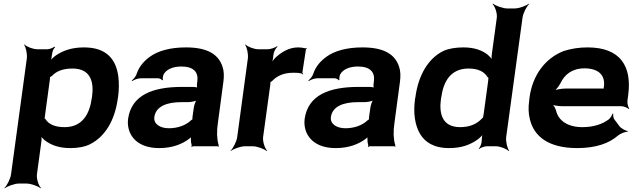

<svg xmlns="http://www.w3.org/2000/svg" viewBox="-20 -796 3445 1045"><path d="M263 -500 264 -503C264 -514 272 -533 280 -539L276 -542C269 -536 250 -528 238 -528H183C159 -528 124 -542 113 -554L111 -552C121 -539 129 -502 126 -478L40 153C37 177 18 214 4 227L6 229C21 217 59 203 83 203H124C148 203 187 217 201 229L203 227C190 214 178 177 181 153L205 -24C207 -37 207 -54 203 -62L200 -60C203 -52 216 -38 227 -30C259 -6 302 10 363 10C404 10 443 3 470 -11C552 -52 605 -141 621 -259L623 -270C628 -310 628 -347 624 -380C612 -469 564 -538 437 -538C371 -538 324 -521 285 -495C272 -486 255 -470 251 -461L254 -460C259 -469 262 -487 263 -500ZM332 -104C278 -104 245 -120 228 -147C227 -149 220 -155 219 -154L222 -151C223 -152 225 -165 225 -168L251 -360C251 -363 253 -377 252 -378L249 -375C250 -374 262 -382 264 -384C288 -409 323 -423 375 -423C474 -423 492 -349 481 -270L479 -259C468 -180 431 -104 332 -104Z M1166 -128 1196 -352C1200 -383 1199 -410 1191 -433C1169 -501 1108 -538 992 -538C906 -538 840 -519 797 -488C767 -467 738 -436 725 -397C721 -382 707 -365 697 -358L700 -355C709 -362 732 -370 747 -370H840C848 -370 860 -364 863 -359L867 -361C864 -366 867 -383 870 -390C885 -419 922 -434 967 -434C1033 -434 1061 -404 1054 -353L1052 -338C1051 -331 1052 -318 1055 -314L1057 -317C1054 -321 1040 -323 1031 -323H971C811 -323 695 -279 677 -148C674 -125 677 -104 683 -85C702 -30 755 10 846 10C917 10 970 -11 1009 -40C1014 -44 1021 -50 1023 -54L1020 -55C1018 -51 1019 -43 1019 -37C1019 -26 1020 -16 1023 -7C1024 -5 1023 1 1022 3L1023 5C1024 3 1029 0 1032 0H1164C1166 0 1169 2 1170 3L1172 1C1171 0 1169 -2 1169 -4C1169 -5 1171 -7 1171 -7L1169 -10C1160 -43 1159 -80 1166 -128ZM820 -159C828 -218 890 -240 966 -240H1002C1020 -240 1049 -246 1057 -253L1053 -256C1045 -249 1037 -225 1035 -211L1028 -162C1028 -159 1026 -145 1028 -143L1030 -146C1028 -148 1018 -141 1016 -138C991 -115 949 -98 899 -98C850 -98 815 -122 820 -159Z M1629 -391 1631 -393C1629 -395 1625 -399 1626 -403L1645 -527C1645 -529 1649 -532 1650 -533L1648 -536C1647 -535 1644 -533 1642 -533C1631 -536 1615 -538 1603 -538C1555 -538 1516 -515 1482 -485C1470 -474 1459 -458 1455 -449L1457 -448C1462 -457 1466 -475 1467 -488L1468 -497C1469 -511 1480 -534 1490 -542L1489 -545C1478 -537 1453 -528 1438 -528H1386C1362 -528 1327 -542 1316 -554L1314 -552C1324 -539 1332 -502 1329 -478L1271 -50C1268 -26 1249 11 1235 24L1236 26C1251 14 1290 0 1314 0H1355C1379 0 1417 14 1431 26L1434 24C1421 11 1409 -26 1412 -50L1451 -334C1451 -337 1453 -350 1451 -351L1449 -348C1450 -347 1461 -354 1462 -356C1490 -385 1527 -400 1576 -400C1593 -400 1621 -400 1629 -391Z M2127 -128 2157 -352C2161 -383 2160 -410 2152 -433C2130 -501 2069 -538 1953 -538C1867 -538 1801 -519 1758 -488C1728 -467 1699 -436 1686 -397C1682 -382 1668 -365 1658 -358L1661 -355C1670 -362 1693 -370 1708 -370H1801C1809 -370 1821 -364 1824 -359L1828 -361C1825 -366 1828 -383 1831 -390C1846 -419 1883 -434 1928 -434C1994 -434 2022 -404 2015 -353L2013 -338C2012 -331 2013 -318 2016 -314L2018 -317C2015 -321 2001 -323 1992 -323H1932C1772 -323 1656 -279 1638 -148C1635 -125 1638 -104 1644 -85C1663 -30 1716 10 1807 10C1878 10 1931 -11 1970 -40C1975 -44 1982 -50 1984 -54L1981 -55C1979 -51 1980 -43 1980 -37C1980 -26 1981 -16 1984 -7C1985 -5 1984 1 1983 3L1984 5C1985 3 1990 0 1993 0H2125C2127 0 2130 2 2131 3L2133 1C2132 0 2130 -2 2130 -4C2130 -5 2132 -7 2132 -7L2130 -10C2121 -43 2120 -80 2127 -128ZM1781 -159C1789 -218 1851 -240 1927 -240H1963C1981 -240 2010 -246 2018 -253L2014 -256C2006 -249 1998 -225 1996 -211L1989 -162C1989 -159 1987 -145 1989 -143L1991 -146C1989 -148 1979 -141 1977 -138C1952 -115 1910 -98 1860 -98C1811 -98 1776 -122 1781 -159Z M2586 13 2588 15C2595 8 2618 0 2630 0H2678C2702 0 2737 14 2748 26L2751 24C2741 11 2732 -26 2735 -50L2824 -700C2827 -724 2846 -761 2860 -774L2858 -776C2843 -764 2805 -750 2781 -750H2741C2717 -750 2678 -764 2664 -776L2661 -774C2674 -761 2687 -724 2684 -700L2657 -502C2655 -489 2655 -472 2658 -464L2662 -465C2659 -474 2646 -488 2636 -497C2605 -522 2563 -538 2502 -538C2461 -538 2423 -532 2394 -519C2311 -479 2257 -387 2241 -268L2239 -258C2228 -179 2239 -112 2267 -66C2293 -24 2338 10 2425 10C2493 10 2541 -9 2580 -37C2593 -47 2610 -63 2614 -73L2610 -74C2605 -65 2602 -46 2602 -32C2603 -19 2594 5 2586 13ZM2637 -356 2612 -172C2612 -170 2608 -156 2609 -155L2614 -159C2613 -160 2603 -152 2602 -150C2577 -123 2539 -104 2485 -104C2386 -104 2369 -178 2380 -258L2382 -268C2393 -348 2430 -423 2530 -423C2584 -423 2616 -405 2633 -377C2634 -376 2642 -368 2643 -369L2639 -373C2638 -372 2637 -358 2637 -356Z M3178 -538C3130 -538 3088 -531 3047 -518C2949 -479 2879 -390 2862 -265L2860 -246C2855 -211 2856 -178 2864 -147C2886 -55 2963 10 3122 10C3223 10 3295 -16 3342 -57C3356 -69 3384 -80 3396 -79L3397 -83C3384 -84 3359 -98 3350 -111L3324 -146C3318 -154 3316 -169 3318 -177L3314 -178C3312 -170 3302 -153 3293 -146C3258 -120 3210 -104 3150 -104C3069 -104 3020 -140 3007 -192C3004 -206 2992 -226 2982 -233L2978 -229C2988 -223 3018 -218 3038 -218H3361C3375 -218 3396 -209 3403 -202L3405 -204C3399 -212 3393 -234 3395 -248L3399 -278C3420 -434 3358 -538 3178 -538ZM3267 -326 3266 -320C3266 -317 3264 -311 3266 -310L3269 -312C3268 -314 3261 -314 3257 -314H3057C3036 -314 3001 -308 2988 -301L2992 -297C3005 -305 3023 -328 3031 -344C3052 -389 3093 -424 3161 -424C3237 -424 3275 -387 3267 -326Z"/></svg>

Font: Asimov
Style: EdgeWideIt
Weight: 500
Designer: Google
Version: Version 2.000980: 2014